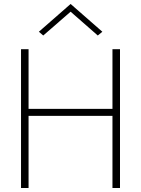

<svg xmlns="http://www.w3.org/2000/svg" viewBox="-20 -948 711 968"><path d="M336 -889 198 -769 176 -788 336 -928 496 -788 473 -769ZM86 -700H124V-399H547V-700H585V0H547V-364H124V0H86Z"/></svg>

Font: Renner
Style: Thin
Weight: 200
Version: Version 003.000 ; ttfautohint (v0.97) -l 8 -r 50 -G 200 -x 1